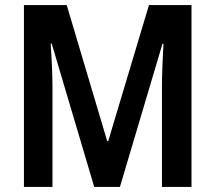

<svg xmlns="http://www.w3.org/2000/svg" viewBox="-20 -734 845 754"><path d="M350 0H451L618 -562H622C619 -505 616 -446 616 -398V0H732V-714H565L405 -180H401L242 -714H74V0H186V-397C186 -444 183 -504 179 -563H183Z"/></svg>

Font: Noto Sans Ethiopic Cond SemBd
Style: Regular
Weight: 600
Width: 3
Designer: Monotype Design Team
Foundry: Monotype Imaging Inc.
Version: Version 2.102